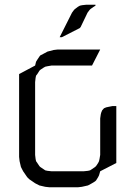

<svg xmlns="http://www.w3.org/2000/svg" viewBox="-20 -794 583 814"><path d="M61 -128.9V-480L128.9 -516.1L132.8 -532.2L138.2 -541L147 -554.2L150.9 -559.1L164.1 -565.9L181.2 -575.2L207 -582L224.1 -584H404.8L370.1 -516.1H198.2L181.2 -513.2L171.9 -511.2L164.1 -506.8L150.9 -498L147 -494.1L138.2 -480L132.8 -473.1L130.9 -463.9L128.9 -445.8V-137.2L130.9 -120.1L132.8 -110.8L138.2 -103L147 -89.8L150.9 -85.9L164.1 -77.1L171.9 -71.8L181.2 -69.8L198.2 -67.9H335L353 -69.8L361.8 -71.8L370.1 -77.1L382.8 -85.9L387.2 -89.8L396 -103L399.9 -110.8L401.9 -120.1L404.8 -137.2V-292L407.2 -309.1L409.2 -316.9L413.1 -326.2L420.9 -335L430.2 -338.9L439 -340.8L456.1 -344.2H473.1V-103L404.8 -67.9L399.9 -50.8L396 -43L387.2 -28.8L382.8 -24.9L370.1 -17.1L353 -7.8L327.1 -2L310.1 0H189.9L171.9 -2L147 -7.8L128.9 -17.1L104 -34.2L95.2 -43L78.1 -67.9L68.8 -85.9L63 -110.8ZM232.9 -636.2 285.2 -740.2 293.9 -752 297.9 -755.9 310.1 -765.1 318.8 -770 328.1 -772 345.2 -773.9H384.8V-770L377 -765.1L363.8 -755.9L359.9 -752L351.1 -740.2L321.8 -679.2L317.9 -674.8L242.2 -636.2Z"/></svg>

Font: Petahja
Style: Regular
Weight: 400
Designer: T. Christopher White
Version: Version 1.1